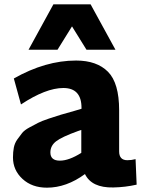

<svg xmlns="http://www.w3.org/2000/svg" viewBox="-20 -860 656 888"><path d="M313 -738 246 -630H112L227 -840H399L514 -630H380ZM607 -124 612 -6Q559 6 504 7Q404 9 373 -55Q287 8 197 8Q128 8 84 -32.5Q40 -73 40 -132Q40 -157 44 -177.5Q48 -198 60 -215Q72 -232 82.5 -245Q93 -258 116 -270.5Q139 -283 155.5 -291.5Q172 -300 206 -311.5Q240 -323 262 -329.5Q284 -336 327 -348L357 -357V-361Q357 -453 273 -453Q192 -453 77 -377L44 -497Q190 -580 332 -580Q428 -580 479.5 -528Q531 -476 531 -350V-160Q531 -119 569 -119Q588 -119 607 -124ZM213 -155Q213 -117 257 -117Q299 -117 356 -153V-259L341 -254Q266 -227 239.5 -206.5Q213 -186 213 -155Z"/></svg>

Font: Martel Sans Heavy
Style: Regular
Weight: 900
Designer: Dan Reynolds and Mathieu Réguer
Foundry: Dan Reynolds and Mathieu Réguer
Version: Version 1.001;PS 001.001;hotconv 1.0.70;makeotf.lib2.5.58329